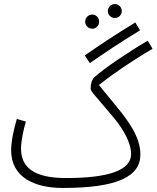

<svg xmlns="http://www.w3.org/2000/svg" viewBox="-20 -908 774 949"><path d="M548 -819C567 -819 582 -835 582 -853C582 -872 567 -888 548 -888C528 -888 513 -872 513 -853C513 -835 528 -819 548 -819ZM436 -766C455 -766 470 -782 470 -801C470 -820 455 -836 436 -836C416 -836 401 -820 401 -801C401 -782 416 -766 436 -766ZM424 -596C499 -648 570 -696 672 -758L649 -797C546 -734 478 -689 399 -634ZM290 21C558 21 674 -34 674 -145C674 -262 564 -367 469 -488C534 -540 627 -604 734 -667L710 -707C610 -648 495 -570 447 -527C434 -514 428 -494 428 -470C428 -456 454 -432 545 -323C590 -268 628 -202 628 -147C628 -65 514 -28 306 -28C150 -28 84 -79 84 -173C84 -217 98 -274 108 -307L63 -320C50 -274 35 -214 35 -165C35 -32 150 21 290 21Z"/></svg>

Font: Noto Sans Arabic ExtCond Light
Style: Regular
Weight: 300
Width: 2
Designer: Monotype Design Team, Nadine Chahine, Nizar Qandah and Khaled Hosny
Foundry: Monotype Imaging Inc.
Version: Version 2.012